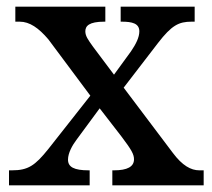

<svg xmlns="http://www.w3.org/2000/svg" viewBox="-20 -556 637 576"><path d="M7 0H249V-45H246C202 -45 184 -55 184 -77C184 -97 197 -120 209 -136L279 -231L344 -147C375 -106 382 -93 382 -78C382 -56 362 -45 322 -45H317V0H591V-45H578C553 -45 527 -59 498 -98L351 -293L454 -427C495 -480 516 -491 555 -491H564V-536H342V-491H345C376 -491 398 -486 398 -462C398 -444 388 -424 373 -402L322 -332L259 -416C244 -437 236 -448 236 -462C236 -478 247 -491 293 -491H296V-536H26V-491H39C69 -491 96 -472 125 -438L251 -269L125 -109C85 -59 64 -45 16 -45H7Z"/></svg>

Font: Noto Serif Tamil Medium
Style: Italic
Weight: 500
Italic angle: -12°
Designer: Indian Type Foundry, Tom Grace, and the Monotype Design Team
Foundry: Monotype Imaging Inc.
Version: Version 2.003